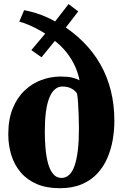

<svg xmlns="http://www.w3.org/2000/svg" viewBox="-20 -932 614 962"><path d="M279.5 11Q213 11 164.2 -10Q115.5 -31 84 -68Q52.5 -105 37 -154Q21.5 -203 21.5 -259.5Q21.5 -333.5 43.5 -388Q65.5 -442.5 103 -478.2Q140.5 -514 187.5 -531.2Q234.5 -548.5 284 -548.5Q320.5 -548.5 341.8 -543.2Q363 -538 378.5 -530Q369.5 -574 349.5 -613.5Q329.5 -653 297.5 -688Q265.5 -723 220 -751.5L292.5 -773L188 -645L137 -681L246 -810L237 -742.5Q214 -760.5 184.8 -777Q155.5 -793.5 127 -806Q98.5 -818.5 76.5 -823.5L101 -881Q130.5 -875.5 159.8 -866.5Q189 -857.5 221 -842.8Q253 -828 290.5 -803.5L229.5 -790L323.5 -911.5L372 -875L279.5 -754.5L280 -813.5Q346 -773 397 -722Q448 -671 482.8 -610Q517.5 -549 535.2 -478.2Q553 -407.5 553 -326.5Q553 -279.5 544.8 -231.5Q536.5 -183.5 517.8 -140Q499 -96.5 467.5 -62.5Q436 -28.5 389.5 -8.8Q343 11 279.5 11ZM288 -40.5Q310 -40.5 326.5 -55.8Q343 -71 353.8 -102Q364.5 -133 370 -179.5Q375.5 -226 375.5 -289Q375.5 -321 374.2 -355.2Q373 -389.5 371 -418.5Q369 -447.5 366 -463Q358.5 -477 339.2 -487.8Q320 -498.5 292.5 -498.5Q271 -498.5 254.5 -484Q238 -469.5 226.8 -441.2Q215.5 -413 210 -370.8Q204.5 -328.5 204.5 -273Q204.5 -228 208.2 -186.5Q212 -145 221.2 -112Q230.5 -79 246.8 -59.8Q263 -40.5 288 -40.5Z"/></svg>

Font: Merriweather 72pt Black
Style: Regular
Weight: 900
Version: Version 2.100